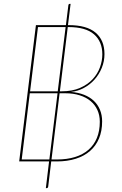

<svg xmlns="http://www.w3.org/2000/svg" viewBox="-20 -829 624 986"><path d="M243 0 227.5 129Q226 137 220.5 137H215.5L232 0H78.5L164.5 -700H318.5L331 -801Q332 -809 337.5 -809H342.5L329 -700H332.5Q425.5 -700 471 -661.2Q516.5 -622.5 516.5 -551.5Q516.5 -514.5 502.8 -480.8Q489 -447 465.8 -420.8Q442.5 -394.5 411 -377.5Q379.5 -360.5 344.5 -357Q382 -354 411.8 -342.2Q441.5 -330.5 462 -311Q482.5 -291.5 493.5 -264.8Q504.5 -238 504.5 -205.5Q504.5 -156.5 488.5 -118.2Q472.5 -80 442.5 -53.8Q412.5 -27.5 369.2 -13.8Q326 0 271.5 0ZM286 -350 244.5 -10H272.5Q324 -10 364.8 -22.5Q405.5 -35 434 -59.5Q462.5 -84 477.5 -120.2Q492.5 -156.5 492.5 -203.5Q492.5 -237 480.2 -264Q468 -291 445.2 -310Q422.5 -329 389.5 -339.5Q356.5 -350 315.5 -350ZM328 -690 287.5 -360H295.5Q351 -360 390.8 -377.5Q430.5 -395 456 -422.5Q481.5 -450 493.5 -483.8Q505.5 -517.5 505.5 -550Q505.5 -615.5 462.8 -652.8Q420 -690 331.5 -690ZM91.5 -10H233.5L275.5 -350H133ZM134.5 -360H276.5L317 -690H175Z"/></svg>

Font: Lato Hairline
Style: Italic
Weight: 100
Italic angle: -7°
Designer: Lukasz Dziedzic
Foundry: tyPoland Lukasz Dziedzic
Version: Version 2.007; 2014-02-27